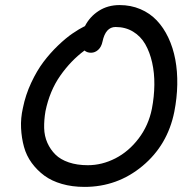

<svg xmlns="http://www.w3.org/2000/svg" viewBox="-20 -731 762 761"><path d="M314.9 9.8Q266.1 9.8 225.3 -2Q184.6 -13.7 155.8 -34.9Q127 -56.2 105.7 -85.2Q84.5 -114.3 75 -149.2Q65.4 -184.1 63.5 -223.1Q61.5 -262.2 70.8 -303.2Q81.1 -354.5 103.5 -402.6Q126 -450.7 152.3 -485.6Q178.7 -520.5 209.7 -550.3Q240.7 -580.1 267.1 -598.1Q293.5 -616.2 316.9 -627.9Q335.9 -665 371.6 -688Q407.2 -710.9 454.1 -710.9Q498.5 -710.9 536.4 -694.8Q574.2 -678.7 601.3 -650.1Q628.4 -621.6 647.2 -581.8Q666 -542 674.8 -495.1Q683.6 -448.2 682.6 -395.5Q681.6 -342.8 670.9 -288.1Q644.5 -156.2 544.9 -73.2Q445.3 9.8 314.9 9.8ZM160.2 -290Q154.3 -255.4 155 -223.6Q155.8 -191.9 167.7 -165Q179.7 -138.2 199.7 -118.4Q219.7 -98.6 252.7 -87.4Q285.6 -76.2 328.1 -76.2Q384.3 -76.2 437.3 -103.3Q490.2 -130.4 529.5 -182.1Q568.8 -233.9 582 -299.8Q591.3 -348.1 591.8 -395Q592.3 -441.9 583 -483.2Q573.7 -524.4 555.7 -555.9Q537.6 -587.4 507.3 -605.7Q477.1 -624 438 -624Q398.4 -624 386.2 -565.9Q381.8 -544.9 369.1 -533.4Q356.4 -522 340.8 -522Q325.2 -522 314.9 -530.8Q261.2 -491.2 219 -431.2Q176.8 -371.1 160.2 -290Z"/></svg>

Font: Shantell Sans Normal
Style: Italic
Weight: 400
Italic angle: -11.31°
Designer: Stephen Nixon, Anya Danilova, Shantell Martin
Foundry: Arrow Type
Version: Version 1.006;[559af2be0]